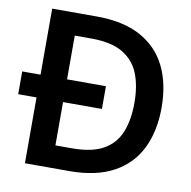

<svg xmlns="http://www.w3.org/2000/svg" viewBox="-79 -778 852 856"><g transform="rotate(10 347.5 -350.0)"><path d="M6 -298V-401H385V-298ZM89 0V-700H290Q411 -700 490 -657Q569 -614 607.5 -535.5Q646 -457 646 -349Q646 -243 607.5 -164.5Q569 -86 490 -43Q411 0 290 0ZM209 -102H284Q374 -102 426 -131.5Q478 -161 500.5 -216.5Q523 -272 523 -349Q523 -427 500.5 -482.5Q478 -538 426 -568.5Q374 -599 284 -599H209Z"/></g></svg>

Font: DM Sans 9pt SemiBold
Style: Regular
Weight: 600
Version: Version 4.004;gftools[0.9.30]